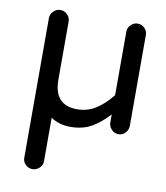

<svg xmlns="http://www.w3.org/2000/svg" viewBox="-82 -602 755 872"><g transform="rotate(10 295.0 -166.0)"><path d="M126 201Q108 201 94.5 188Q81 175 81 157V-488Q81 -506 95 -519.5Q109 -533 127 -533Q145 -533 158.5 -519.5Q172 -506 172 -488V-220Q172 -102 278 -102Q325 -102 363 -125.5Q401 -149 438 -195V-488Q438 -506 451.5 -519.5Q465 -533 483 -533Q502 -533 515 -519.5Q528 -506 528 -488V-69Q528 -51 515 -37Q502 -23 483 -23Q465 -23 451.5 -37Q438 -51 438 -69V-106Q397 -62 357 -40Q317 -18 262 -18Q210 -18 172 -44V157Q172 175 158 188Q144 201 126 201Z"/></g></svg>

Font: Huninn
Style: Regular
Weight: 400
Designer: justfont
Foundry: justfont
Version: Version 1.003